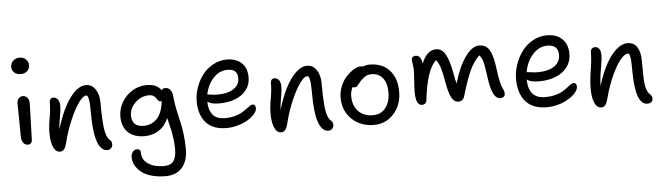

<svg xmlns="http://www.w3.org/2000/svg" viewBox="-59 -1014 5501 1594"><g transform="rotate(-5 2691.5 -217.0)"><path d="M138.2 -623Q106 -623 85.4 -641.6Q64.9 -660.2 64.9 -688Q64.9 -718.8 86.7 -739.3Q108.4 -759.8 141.1 -759.8Q174.3 -759.8 194.1 -739Q213.9 -718.3 213.9 -690.9Q213.9 -662.6 193.8 -642.8Q173.8 -623 138.2 -623ZM147 -34.2Q123 -34.2 108.6 -54.7Q94.2 -75.2 94.2 -106.9Q94.2 -192.4 92.5 -272Q90.8 -351.6 90.8 -380.9Q90.8 -406.2 104 -422.6Q117.2 -439 139.2 -439Q161.1 -439 176.3 -423.1Q191.4 -407.2 191.9 -378.9Q192.4 -349.1 187.7 -224.9Q183.1 -100.6 183.1 -73.2Q183.1 -55.2 174.1 -44.7Q165 -34.2 147 -34.2Z M800.8 67.9Q690.9 67.9 690.9 -253.9Q690.9 -318.8 687 -349.9Q683.1 -380.9 672.9 -397Q669.9 -397.9 661.6 -397.9Q637.7 -397.9 601.3 -347.4Q564.9 -296.9 527.3 -209.7Q489.7 -122.6 465.8 -26.9Q456.1 13.7 442.9 30.3Q429.7 46.9 407.7 46.9Q372.1 46.9 352.8 2.4Q333.5 -42 333.5 -113.8Q333.5 -170.9 346.2 -239.7Q358.9 -308.6 358.9 -369.1Q358.9 -385.3 367.4 -395Q376 -404.8 391.6 -404.8Q412.1 -404.8 427.5 -386Q442.9 -367.2 442.9 -331.1Q442.9 -297.4 431.9 -238.8Q420.9 -180.2 418.9 -138.2Q468.3 -303.7 535.2 -394.3Q602.1 -484.9 669.9 -484.9Q718.3 -484.9 748 -440.9Q777.8 -397 777.8 -329.1Q777.8 -188.5 787.6 -114.3Q797.4 -40 828.6 -13.2Q844.7 -0.5 844.7 22.9Q844.7 41 832.5 54.4Q820.3 67.9 800.8 67.9Z M1264.2 326.2Q1206.5 326.2 1159.4 314.5Q1112.3 302.7 1082.5 284.2Q1052.7 265.6 1032.5 241.2Q1012.2 216.8 1003.9 192.9Q995.6 168.9 995.6 145Q995.6 119.1 1009.8 101.1Q1023.9 83 1045.4 83Q1076.2 83 1076.2 117.2Q1076.2 172.9 1126 207Q1175.8 241.2 1256.3 241.2Q1314.5 241.2 1337.9 208Q1361.3 174.8 1361.3 106.9Q1361.3 69.3 1356.4 29.5Q1351.6 -10.3 1347.2 -31.5Q1342.8 -52.7 1332 -97.4Q1321.3 -142.1 1318.4 -153.8Q1290 -86.9 1238 -53.5Q1186 -20 1119.1 -20Q1031.2 -20 981.7 -66.9Q932.1 -113.8 932.1 -201.2Q932.1 -263.7 965.1 -319.3Q998 -375 1053 -408Q1107.9 -440.9 1169.4 -440.9Q1260.3 -440.9 1292.5 -386.2Q1299.3 -402.8 1324.2 -402.8Q1351.6 -402.8 1366.7 -381.6Q1381.8 -360.4 1384.3 -328.1Q1389.2 -273.9 1400.9 -216.1Q1412.6 -158.2 1423.1 -116.9Q1433.6 -75.7 1441.9 -13.2Q1450.2 49.3 1450.2 117.2Q1450.2 215.3 1401.4 270.8Q1352.5 326.2 1264.2 326.2ZM1020.5 -200.2Q1020.5 -106 1119.1 -106Q1185.5 -106 1230 -152.6Q1274.4 -199.2 1285.2 -297.9Q1281.2 -295.9 1278.3 -295.9Q1267.6 -295.9 1260.3 -302Q1252.9 -308.1 1247.6 -316.7Q1242.2 -325.2 1235.4 -334Q1228.5 -342.8 1215.6 -348.9Q1202.6 -355 1183.6 -355Q1118.7 -355 1069.6 -307.6Q1020.5 -260.3 1020.5 -200.2Z M1803.2 -27.8Q1688 -27.8 1631.1 -93.3Q1574.2 -158.7 1574.2 -270Q1574.2 -327.6 1594.2 -385Q1614.3 -442.4 1649.7 -489Q1685.1 -535.6 1738.8 -564.9Q1792.5 -594.2 1854 -594.2Q1930.7 -594.2 1975.8 -552Q2021 -509.8 2021 -430.2Q2021 -370.1 1986.1 -325.7Q1951.2 -281.2 1892.3 -259Q1833.5 -236.8 1759.3 -236.8Q1691.9 -236.8 1662.1 -259.8Q1662.1 -191.4 1694.3 -151.1Q1726.6 -110.8 1796.9 -110.8Q1840.3 -110.8 1877 -120.4Q1913.6 -129.9 1936.8 -143.6Q1960 -157.2 1977.8 -170.7Q1995.6 -184.1 2009.8 -193.6Q2023.9 -203.1 2034.2 -203.1Q2059.1 -203.1 2059.1 -169.9Q2059.1 -148.4 2037.8 -123.3Q2016.6 -98.1 1982.4 -77.1Q1948.2 -56.2 1900.1 -42Q1852.1 -27.8 1803.2 -27.8ZM1669.9 -318.8Q1675.8 -318.8 1701.9 -314.9Q1728 -311 1752 -311Q1836.9 -311 1886 -343.5Q1935.1 -376 1935.1 -431.2Q1935.1 -508.8 1852.1 -508.8Q1783.7 -508.8 1733.2 -454.3Q1682.6 -399.9 1667 -318.8Z M2643.6 67.9Q2533.7 67.9 2533.7 -253.9Q2533.7 -318.8 2529.8 -349.9Q2525.9 -380.9 2515.6 -397Q2512.7 -397.9 2504.4 -397.9Q2480.5 -397.9 2444.1 -347.4Q2407.7 -296.9 2370.1 -209.7Q2332.5 -122.6 2308.6 -26.9Q2298.8 13.7 2285.6 30.3Q2272.5 46.9 2250.5 46.9Q2214.8 46.9 2195.6 2.4Q2176.3 -42 2176.3 -113.8Q2176.3 -170.9 2189 -239.7Q2201.7 -308.6 2201.7 -369.1Q2201.7 -385.3 2210.2 -395Q2218.8 -404.8 2234.4 -404.8Q2254.9 -404.8 2270.3 -386Q2285.6 -367.2 2285.6 -331.1Q2285.6 -297.4 2274.7 -238.8Q2263.7 -180.2 2261.7 -138.2Q2311 -303.7 2377.9 -394.3Q2444.8 -484.9 2512.7 -484.9Q2561 -484.9 2590.8 -440.9Q2620.6 -397 2620.6 -329.1Q2620.6 -188.5 2630.4 -114.3Q2640.1 -40 2671.4 -13.2Q2687.5 -0.5 2687.5 22.9Q2687.5 41 2675.3 54.4Q2663.1 67.9 2643.6 67.9Z M3025.9 53.2Q2912.6 53.2 2839.8 -16.8Q2767.1 -86.9 2767.1 -195.8Q2767.1 -247.6 2787.8 -295.4Q2808.6 -343.3 2838.6 -374Q2868.7 -404.8 2899.9 -422.9Q2931.2 -440.9 2954.1 -440.9Q2964.8 -440.9 2972.2 -438Q3003.4 -449.2 3029.8 -449.2Q3135.3 -449.2 3195.6 -383.1Q3255.9 -316.9 3255.9 -204.1Q3255.9 -93.8 3189.9 -20.3Q3124 53.2 3025.9 53.2ZM2856 -201.2Q2856 -121.6 2901.1 -74.7Q2946.3 -27.8 3022.9 -27.8Q3088.9 -27.8 3127.9 -76.7Q3167 -125.5 3167 -207Q3167 -282.2 3133.1 -325.2Q3099.1 -368.2 3040 -368.2Q3011.2 -368.2 2991.9 -357.7Q2972.7 -347.2 2949.7 -324.2Q2939 -313.5 2927.7 -298.1Q2916.5 -282.7 2909.4 -277.3Q2902.3 -272 2890.1 -272Q2881.3 -272 2874 -274.9Q2856 -242.2 2856 -201.2Z M3435.5 -78.1Q3383.8 -78.1 3383.8 -189.9Q3383.8 -220.7 3388.2 -281.7Q3392.6 -342.8 3392.6 -373Q3392.6 -390.1 3388.2 -418.9Q3383.8 -447.8 3383.8 -460.9Q3383.8 -472.7 3393.1 -480.7Q3402.3 -488.8 3417.5 -488.8Q3462.9 -488.8 3470.7 -418Q3513.2 -527.8 3591.8 -527.8Q3641.1 -527.8 3670.7 -473.1Q3700.2 -418.5 3718.8 -313Q3726.6 -264.6 3736.8 -229Q3774.9 -363.3 3832.5 -445.6Q3890.1 -527.8 3950.7 -527.8Q4008.3 -527.8 4036.9 -478Q4065.4 -428.2 4078.6 -315.9Q4085 -261.2 4093.8 -222.2Q4102.5 -183.1 4109.9 -168Q4117.2 -152.8 4122.3 -138.7Q4127.4 -124.5 4127.4 -111.8Q4127.4 -94.2 4116.5 -85.7Q4105.5 -77.1 4087.9 -77.1Q4053.2 -77.1 4030.8 -122.8Q4008.3 -168.5 3995.6 -267.1Q3983.4 -360.4 3973.4 -393.8Q3963.4 -427.2 3944.8 -445.8Q3893.1 -396.5 3860.4 -321.8Q3827.6 -247.1 3789.6 -118.2Q3784.7 -99.1 3771.2 -88.6Q3757.8 -78.1 3740.7 -78.1Q3702.6 -78.1 3680.9 -121.1Q3659.2 -164.1 3644.5 -251Q3630.9 -329.1 3617.9 -371.1Q3605 -413.1 3583.5 -438Q3503.4 -365.7 3475.6 -119.1Q3471.7 -78.1 3435.5 -78.1Z M4466.3 32.2Q4406.2 32.2 4360.6 13.4Q4314.9 -5.4 4287.1 -39.8Q4259.3 -74.2 4245.4 -119.9Q4231.4 -165.5 4231.4 -222.2Q4231.4 -282.7 4252 -343Q4272.5 -403.3 4308.6 -452.4Q4344.7 -501.5 4399.7 -532.2Q4454.6 -563 4517.6 -563Q4597.2 -563 4644.3 -518.8Q4691.4 -474.6 4691.4 -392.1Q4691.4 -329.1 4655 -282Q4618.7 -234.9 4557.9 -211.4Q4497.1 -188 4420.4 -188Q4347.7 -188 4319.3 -212.9Q4319.3 -139.2 4352.8 -96.2Q4386.2 -53.2 4460.4 -53.2Q4505.9 -53.2 4543.9 -63Q4582 -72.8 4605.5 -86.9Q4628.9 -101.1 4647 -115.2Q4665 -129.4 4679.2 -139.2Q4693.4 -148.9 4704.1 -148.9Q4729.5 -148.9 4729.5 -117.2Q4729.5 -98.6 4715.8 -77.9Q4702.1 -57.1 4677.2 -37.8Q4652.3 -18.6 4620.1 -2.7Q4587.9 13.2 4547.6 22.7Q4507.3 32.2 4466.3 32.2ZM4329.1 -272.9Q4335.9 -272.9 4363 -268.6Q4390.1 -264.2 4413.6 -264.2Q4504.4 -264.2 4554.4 -298.3Q4604.5 -332.5 4604.5 -393.1Q4604.5 -477.1 4515.1 -477.1Q4443.8 -477.1 4391.4 -418Q4338.9 -358.9 4324.2 -272Z M5300.8 75.2Q5199.2 75.2 5199.2 -210Q5199.2 -275.9 5196 -305.9Q5192.9 -335.9 5183.1 -352.1Q5181.6 -352.1 5178.5 -352.5Q5175.3 -353 5173.8 -353Q5147 -353 5111.1 -309.1Q5075.2 -265.1 5038.1 -183.8Q5001 -102.5 4975.1 -4.9Q4964.4 38.1 4951.2 55.7Q4938 73.2 4917 73.2Q4880.9 73.2 4861.3 29.3Q4841.8 -14.6 4841.8 -86.9Q4841.8 -155.3 4856 -243.2Q4870.1 -331.1 4870.1 -390.1Q4870.1 -408.2 4879.9 -419.2Q4889.6 -430.2 4907.2 -430.2Q4929.7 -430.2 4942.4 -412.1Q4955.1 -394 4955.1 -357.9Q4955.1 -324.7 4941.2 -247.3Q4927.2 -169.9 4925.8 -105Q4974.6 -265.6 5042.7 -352.8Q5110.8 -439.9 5179.2 -439.9Q5231 -439.9 5258.1 -398.9Q5285.2 -357.9 5285.2 -285.2Q5285.2 -138.7 5290.5 -93.8Q5299.3 -26.4 5328.1 -1Q5346.2 14.6 5346.2 38.1Q5346.2 54.2 5334.5 64.7Q5322.8 75.2 5300.8 75.2Z"/></g></svg>

Font: Shantell Sans Irregular Bouncy
Style: Regular
Weight: 400
Designer: Stephen Nixon, Anya Danilova, Shantell Martin
Foundry: Arrow Type
Version: Version 1.006;[9816181b4]